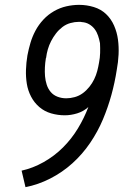

<svg xmlns="http://www.w3.org/2000/svg" viewBox="-20 -763 540 791"><path d="M85 8 69 -60Q115 -70 159.5 -95Q204 -120 239.5 -155.5Q275 -191 301 -234Q327 -277 344 -322Q324 -304 298 -296Q272 -288 247 -288Q218 -288 190.5 -296Q163 -304 142 -322Q121 -340 108 -365Q95 -390 90.5 -418Q86 -446 87 -475.5Q88 -505 93 -535Q98 -561 105.5 -586.5Q113 -612 126 -636.5Q139 -661 158.5 -682Q178 -703 202.5 -717Q227 -731 253.5 -737Q280 -743 306 -743Q337 -743 366.5 -734Q396 -725 417 -705Q438 -685 450 -657.5Q462 -630 466 -600Q470 -570 468.5 -538.5Q467 -507 461 -475Q453 -423 439 -372Q425 -321 404 -271Q383 -221 351.5 -174.5Q320 -128 278.5 -90.5Q237 -53 187 -27.5Q137 -2 85 8ZM253 -358Q270 -358 288 -363Q306 -368 321 -379Q336 -390 348 -405Q360 -420 368 -436.5Q376 -453 380.5 -470Q385 -487 388 -505Q392 -525 392.5 -545Q393 -565 392 -585Q389 -601 384 -616Q379 -631 370 -643Q361 -655 347.5 -663Q334 -671 317 -672Q315 -673 312 -673Q309 -673 306 -673H305Q288 -673 270 -668Q252 -663 237 -651.5Q222 -640 210.5 -625Q199 -610 190.5 -593.5Q182 -577 177 -559.5Q172 -542 170 -525L169 -523Q166 -505 165 -486Q164 -467 165.5 -449Q167 -431 172.5 -414Q178 -397 189 -384Q200 -371 217 -364.5Q234 -358 253 -358Z"/></svg>

Font: Iosevka Curly Slab
Style: Italic
Weight: 400
Italic angle: -9°
Monospace: yes
Designer: Belleve Invis
Foundry: Belleve Invis
Version: Version 22.1.2; ttfautohint (v1.8.4)